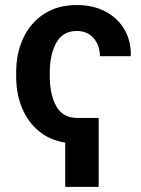

<svg xmlns="http://www.w3.org/2000/svg" viewBox="-20 -558 559 759"><path d="M237.8 180.7V5.9Q175.8 -4.4 132.6 -40.5Q89.4 -76.7 66.7 -132.1Q43.9 -187.5 43.9 -255.9V-272Q43.9 -348.1 72.5 -408.4Q101.1 -468.8 154.8 -503.4Q208.5 -538.1 283.7 -538.1Q347.7 -538.1 396.2 -512.7Q444.8 -487.3 471.4 -442.4Q498 -397.5 497.1 -338.9L496.1 -335.9H375Q375 -377.9 350.3 -406.7Q325.7 -435.5 283.7 -435.5Q228 -435.5 202.4 -388.7Q176.8 -341.8 176.8 -272V-255.9Q176.8 -184.6 202.4 -138.2Q228 -91.8 286.1 -91.8H370.1V180.7Z"/></svg>

Font: Roboto Slab SemiBold
Style: Regular
Weight: 600
Designer: Google
Version: Version 2.001; ttfautohint (v1.8.3)